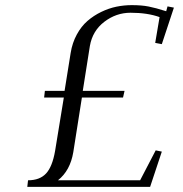

<svg xmlns="http://www.w3.org/2000/svg" viewBox="-20 -732 716 752"><path d="M86.9 0 89.8 -25.9Q135.7 -25.9 160.4 -52.5Q185.1 -79.1 195.8 -141.1L230 -350.1H152.8L155.8 -376H232.9L256.8 -524.9Q263.2 -564.5 280.8 -596.7Q298.3 -628.9 322.5 -649.9Q346.7 -670.9 376.5 -685.3Q406.2 -699.7 436 -705.8Q465.8 -711.9 496.1 -711.9Q534.7 -711.9 562 -706.5Q589.4 -701.2 630.9 -688L636.2 -707L661.1 -702.1L613.8 -559.1L587.9 -564L605 -665Q557.6 -682.1 491.2 -682.1Q435.1 -682.1 388.7 -646.7Q342.3 -611.3 332 -551.8L304.2 -376H467.8L461.9 -350.1H300.8L267.1 -136.2Q254.9 -63.5 207 -25.9H528.8L589.8 -143.1L613.8 -138.2L567.9 0Z"/></svg>

Font: Dehuti Alt
Style: Italic
Weight: 400
Version: Version 1.2